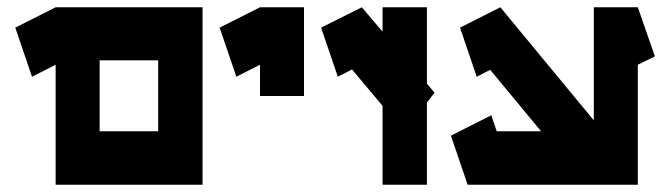

<svg xmlns="http://www.w3.org/2000/svg" viewBox="-20 -752 1844 528"><path d="M133 -732H254H415H537V-586V-391V-244H415H254H133V-574L68 -541L22 -676ZM254 -586V-391H415V-586Z M695 -732H816V-488H695V-574L630 -541L584 -676Z M975 -732 1032 -665V-732H1154V-522L1175 -497L1154 -470V-244H1032V-461L948 -561L909 -541L863 -676Z M1356 -732 1613 -421V-732H1734L1781 -597L1734 -574V-244H1726H1613H1589H1266L1220 -379L1331 -435L1346 -391H1468L1328 -560L1291 -541L1245 -676Z"/></svg>

Font: PatchSerif
Style: Regular
Weight: 400
Version: Version 1.1